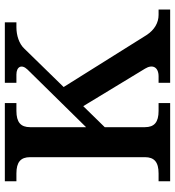

<svg xmlns="http://www.w3.org/2000/svg" viewBox="16 -756 740 813"><g transform="rotate(-90 386.5 -350.0)"><path d="M254 -107V-277L343 -368L502 -106C521 -75 509 -49 469 -49H442V0H752V-49H729C697 -49 666 -66 644 -100L424 -451L586 -617C607 -640 643 -651 677 -651H698V-700H442V-651H477C510 -651 522 -629 498 -604L254 -356V-593C254 -633 275 -651 323 -651H356V-700H25V-651H58C106 -651 127 -633 127 -593V-107C127 -67 106 -49 58 -49H25V0H356V-49H323C275 -49 254 -67 254 -107Z"/></g></svg>

Font: LT Superior Serif Semibold
Style: Regular
Weight: 600
Designer: Daniel Lyons
Foundry: LyonsType
Version: Version 2.120;FEAKit 1.0